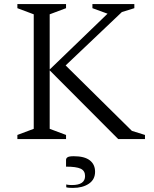

<svg xmlns="http://www.w3.org/2000/svg" viewBox="-20 -680 752 939"><path d="M65 0V-20L145 -50V-610L65 -640V-660H303V-640L223 -610V-340L506 -613L432 -640V-660H637V-640L576 -621L301 -360L625 -40L689 -20V0H558L223 -336V-50L303 -20V0ZM337 239Q330 239 320.5 238.5Q311 238 304 236V222Q311 224 319 224.5Q327 225 332 225Q396 225 396 181Q396 155 374.5 145Q353 135 303 135V102Q303 94 310.5 89Q318 84 341 84Q393 84 419 104Q445 124 445 160Q445 198 414.5 218.5Q384 239 337 239Z"/></svg>

Font: Spectral Light
Style: Regular
Weight: 300
Designer: Jean-Baptiste Levee
Foundry: Production Type
Version: Version 2.001